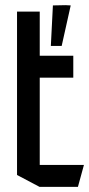

<svg xmlns="http://www.w3.org/2000/svg" viewBox="-20 -724 345 744"><path d="M46 -423V-679H134V-508L47 -423ZM47 -423 134 -508H264V-423ZM133 0 46 -46V-423H134V0ZM134 0V-85H305V-84L282 0ZM177 -546 185 -703 234 -704 254 -703 219 -546Z"/></svg>

Font: Foldit
Style: Regular
Weight: 400
Version: Version 1.003